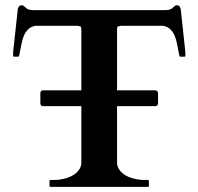

<svg xmlns="http://www.w3.org/2000/svg" viewBox="-20 -728 773 748"><path d="M147.5 -314.5Q137.2 -314.5 137.2 -326.7V-363.8Q137.2 -376 147.5 -376H296.9V-613.8Q296.9 -624 292.7 -625.2Q288.6 -626.5 282.7 -627.4H117.2Q99.1 -623.5 88.9 -613Q78.6 -602.5 72.8 -588.4Q66.9 -574.2 64 -557.9Q61 -541.5 57.6 -526.4Q56.6 -522 55.7 -515.9Q54.7 -509.8 53.7 -508.8Q52.7 -507.3 50.3 -507.3H34.2Q31.2 -507.3 31.2 -509.3V-525.4L49.3 -692.4Q50.3 -697.8 53.7 -702.6Q57.1 -707.5 64.5 -707.5Q67.9 -707.5 71 -705.6Q74.2 -703.6 77.1 -700.9Q80.1 -698.2 82.8 -695.8Q85.4 -693.4 88.4 -692.4Q94.2 -689.9 99.4 -689.2Q104.5 -688.5 110.8 -688.5H622.6Q628.9 -688.5 634 -689.2Q639.2 -689.9 645 -692.4Q647.9 -693.4 650.6 -695.8Q653.3 -698.2 656.2 -700.9Q659.2 -703.6 662.4 -705.6Q665.5 -707.5 668.9 -707.5Q676.3 -707.5 679.7 -702.6Q683.1 -697.8 684.1 -692.4L702.1 -525.4V-509.3Q702.1 -507.3 699.2 -507.3H683.1Q680.7 -507.3 679.7 -508.8Q678.7 -509.8 677.7 -515.9Q676.8 -522 675.8 -526.4Q672.4 -541.5 669.4 -557.9Q666.5 -574.2 660.6 -588.4Q654.8 -602.5 644.5 -613Q634.3 -623.5 616.2 -627.4H450.2Q444.3 -626.5 440.2 -625.2Q436 -624 436 -613.8V-376H585.4Q590.3 -376 593 -372.3Q595.7 -368.7 595.7 -363.8V-326.7Q595.7 -321.3 592.8 -317.9Q589.8 -314.5 585.4 -314.5H436V-95.2Q436 -80.6 443.4 -69.1Q450.7 -57.6 463.1 -48.8Q475.6 -40 492.4 -34.7Q509.3 -29.3 528.3 -27.3Q533.7 -26.9 542 -26.9Q550.3 -26.9 556.2 -26.9Q558.6 -26.9 559.3 -25.4Q560.1 -23.9 560.1 -22.9V-3.9Q560.1 -2.9 559.3 -1.5Q558.6 0 556.2 0H176.8Q174.3 0 173.6 -1.5Q172.9 -2.9 172.9 -3.9V-22.9Q172.9 -23.9 173.6 -25.4Q174.3 -26.9 176.8 -26.9Q182.1 -26.9 190.7 -26.9Q199.2 -26.9 204.6 -27.3Q223.6 -29.3 240.5 -34.7Q257.3 -40 269.8 -48.8Q282.2 -57.6 289.6 -69.1Q296.9 -80.6 296.9 -95.2V-314.5H147.5Z"/></svg>

Font: Cardo
Style: Bold
Weight: 700
Designer: David J. Perry
Foundry: David J. Perry
Version: Version 1.0011